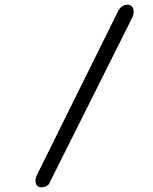

<svg xmlns="http://www.w3.org/2000/svg" viewBox="-20 -783 650 818"><path d="M136.2 -35.2 481.9 -732.9Q496.6 -763.2 523.9 -763.2Q535.6 -763.2 542.7 -754.4Q549.8 -745.6 549.8 -731Q547.9 -715.8 542 -705.1L189 0Q186.5 5.4 177 10.3Q167.5 15.1 154.8 15.1Q144.5 15.1 137.7 7.1Q130.9 -1 130.9 -14.2Q131.8 -24.4 136.2 -35.2Z"/></svg>

Font: BPreplay
Style: Italic
Weight: 400
Italic angle: -6°
Designer: Magenta/George Triantafyllakos
Foundry: Magenta/George Triantafyllakos
Version: Version 1.00